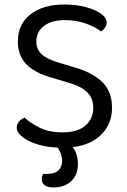

<svg xmlns="http://www.w3.org/2000/svg" viewBox="-20 -641 563 850"><path d="M257 -55Q324 -55 358.5 -85.5Q393 -116 393 -164Q393 -205 366.5 -232Q340 -259 283 -275L196 -301Q154 -314 123 -334.5Q92 -355 75.5 -385.5Q59 -416 59 -457Q59 -534 115 -577.5Q171 -621 264 -621Q318 -621 360.5 -609.5Q403 -598 427.5 -580Q452 -562 452 -542Q452 -529 445 -518.5Q438 -508 427 -502Q402 -522 359.5 -537Q317 -552 267 -552Q209 -552 175 -526.5Q141 -501 141 -457Q141 -422 165.5 -400Q190 -378 245 -362L306 -344Q385 -322 430.5 -280Q476 -238 476 -164Q476 -85 418.5 -36Q361 13 257 13Q196 13 150.5 -0.5Q105 -14 79.5 -34.5Q54 -55 54 -75Q54 -92 64.5 -103.5Q75 -115 89 -120Q112 -98 154 -76.5Q196 -55 257 -55ZM223 -2 273 -17Q301 2 313 28Q325 54 325 85Q325 133 295 161Q265 189 217 189Q192 189 178.5 179.5Q165 170 165 153Q165 139 171 129H186Q222 129 238.5 113.5Q255 98 255 72Q255 55 247.5 35Q240 15 223 -2Z"/></svg>

Font: Baloo Tammudu 2
Style: Regular
Weight: 400
Designer: Maithili Shingre, Omkar Shende and Ek Type
Foundry: Ek Type
Version: Version 1.700